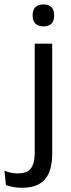

<svg xmlns="http://www.w3.org/2000/svg" viewBox="-80 -690 328 888"><path d="M80.5 -66.5V-488H161.5V-66.5ZM121 -568Q96 -568 83.5 -581.2Q71 -594.5 71 -617.5V-620Q71 -643.5 83.5 -656.5Q96 -669.5 121 -669.5Q146 -669.5 158.2 -656.5Q170.5 -643.5 170.5 -620V-617.5Q170.5 -594 158.2 -581Q146 -568 121 -568ZM20.5 178.5Q-0.5 178.5 -19.8 174.8Q-39 171 -52.5 166L-59.5 99Q-45.5 105.5 -30.2 108.8Q-15 112 2 112Q47 112 63.8 87.8Q80.5 63.5 80.5 18V-136.5H161.5V22Q161.5 71 147.8 106Q134 141 103.2 159.8Q72.5 178.5 20.5 178.5Z"/></svg>

Font: Anek Telugu Medium
Style: Regular
Weight: 400
Version: Version 1.003